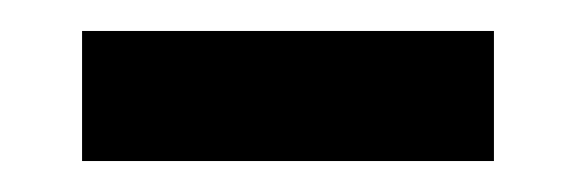

<svg xmlns="http://www.w3.org/2000/svg" viewBox="-20 -328 373 124"><path d="M33 -224V-308H299V-224Z"/></svg>

Font: Bricolage Grotesque 10pt
Style: Regular
Weight: 400
Designer: Mathieu Triay
Foundry: Atelier Triay
Version: Version 1.000; ttfautohint (v1.8.4.7-5d5b);gftools[0.9.32]